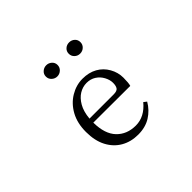

<svg xmlns="http://www.w3.org/2000/svg" viewBox="-159 -1037 1317 1317"><g transform="rotate(-45 500.0 -378.5)"><path d="M276.4 -252.9Q276.4 -337.9 310.1 -399.4Q343.8 -460.9 399.9 -494.6Q456.1 -528.3 517.6 -528.3Q579.1 -528.3 624.5 -502.9Q669.9 -477.5 695.8 -431.6Q721.7 -385.7 721.7 -335Q721.7 -283.2 714.8 -261.7L357.4 -262.7Q358.4 -152.3 411.1 -97.2Q463.9 -42 549.8 -42Q634.8 -42 699.2 -120.1L720.7 -103.5Q689.5 -49.8 638.7 -18.1Q587.9 13.7 517.6 13.7Q447.3 13.7 393.1 -17.6Q338.9 -48.8 307.6 -108.4Q276.4 -168 276.4 -252.9ZM350.6 -715.8Q350.6 -739.3 367.7 -754.4Q384.8 -769.5 407.2 -769.5Q429.7 -769.5 446.8 -754.4Q463.9 -739.3 463.9 -715.8Q463.9 -692.4 446.8 -676.8Q429.7 -661.1 407.2 -661.1Q384.8 -661.1 367.7 -676.8Q350.6 -692.4 350.6 -715.8ZM358.4 -300.8H592.8Q626 -300.8 636.2 -315.9Q646.5 -331.1 646.5 -360.4Q646.5 -389.6 629.9 -420.4Q613.3 -451.2 584.5 -469.7Q555.7 -488.3 517.6 -488.3Q479.5 -488.3 445.8 -467.8Q412.1 -447.3 388.2 -405.8Q364.3 -364.3 358.4 -300.8ZM572.3 -715.8Q572.3 -739.3 588.9 -754.4Q605.5 -769.5 628.9 -769.5Q652.3 -769.5 668.9 -754.4Q685.5 -739.3 685.5 -715.8Q685.5 -692.4 668.9 -676.8Q652.3 -661.1 628.9 -661.1Q605.5 -661.1 588.9 -676.8Q572.3 -692.4 572.3 -715.8Z"/></g></svg>

Font: GenEi Koburi Mincho v6
Style: Regular
Weight: 400
Designer: o_tamon (Modified)
Foundry: o_tamon / Adobe Systems Incorporated
Version: Version 6.1